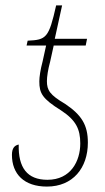

<svg xmlns="http://www.w3.org/2000/svg" viewBox="-20 -679 386 708"><path d="M153 9C249 9 304 -60 304 -153C304 -218 281 -255 220 -296C164 -329 153 -346 153 -380C153 -396 157 -423 165 -452L178 -511H296L301 -536H182L209 -659H187C160 -539 151 -532 82 -529L78 -511H150L137 -452C129 -422 125 -395 125 -379C125 -335 136 -315 205 -272C260 -236 276 -203 276 -150C276 -85 241 -16 155 -16C80 -16 47 -61 49 -146C34 -143 24 -133 24 -108C24 -37 69 9 153 9Z"/></svg>

Font: Noto Serif SemiCondensed Thin
Style: Italic
Weight: 100
Width: 4
Italic angle: -12°
Designer: Monotype Design Team
Foundry: Monotype Imaging Inc.
Version: Version 2.013